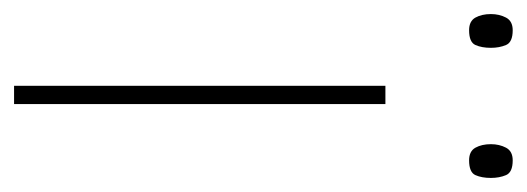

<svg xmlns="http://www.w3.org/2000/svg" viewBox="-270 -491 749 273"><g transform="rotate(90 104.5 -354.5)"><path d="M116 0H90V-528H116ZM-12 -678Q-12 -690 -7 -699.5Q-2 -709 11 -709Q28 -709 32 -699.5Q36 -690 36 -678Q36 -665 32 -656Q28 -647 11 -647Q-2 -647 -7 -656Q-12 -665 -12 -678ZM173 -678Q173 -690 178 -699.5Q183 -709 196 -709Q213 -709 217 -699.5Q221 -690 221 -678Q221 -665 217 -656Q213 -647 196 -647Q183 -647 178 -656Q173 -665 173 -678Z"/></g></svg>

Font: Noto Sans Thin
Style: Regular
Weight: 100
Designer: Monotype Design Team
Foundry: Monotype Imaging Inc.
Version: Version 2.007